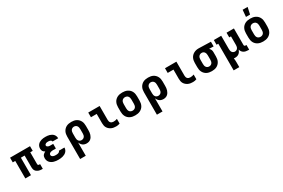

<svg xmlns="http://www.w3.org/2000/svg" viewBox="131 -2222 5738 3899"><g transform="rotate(-30 3000.0 -272.5)"><path d="M529 8H507Q487 8 466.5 5Q446 2 427 -5.5Q408 -13 391.5 -25.5Q375 -38 364 -55Q353 -72 348.5 -92.5Q344 -113 344 -133V-410H256V0H124V-410H66V-520H534V-410H476V-133Q476 -127 478 -121Q480 -115 484.5 -110.5Q489 -106 495 -104Q501 -102 507 -102H529Z M897 8Q871 8 844.5 5Q818 2 792.5 -5.5Q767 -13 744 -26.5Q721 -40 703.5 -60Q686 -80 677.5 -105.5Q669 -131 669 -158Q669 -176 673.5 -194.5Q678 -213 689.5 -228Q701 -243 716.5 -253.5Q732 -264 749 -272Q735 -279 722 -289Q709 -299 700.5 -312.5Q692 -326 688.5 -341.5Q685 -357 685 -373Q685 -397 693 -421Q701 -445 717 -464Q733 -483 754.5 -495.5Q776 -508 799.5 -515.5Q823 -523 847.5 -525.5Q872 -528 897 -528Q921 -528 945.5 -525.5Q970 -523 993 -516Q1016 -509 1037.5 -497Q1059 -485 1075 -467Q1091 -449 1100 -426Q1109 -403 1109 -379V-373H977V-374Q977 -387 967.5 -396.5Q958 -406 946.5 -410.5Q935 -415 922.5 -416.5Q910 -418 897 -418Q884 -418 871 -416.5Q858 -415 846.5 -410Q835 -405 826 -394.5Q817 -384 817 -371Q817 -358 826.5 -348Q836 -338 848 -333Q860 -328 873.5 -326.5Q887 -325 900 -325H965V-216H900Q889 -216 878.5 -215Q868 -214 857.5 -212Q847 -210 837 -206Q827 -202 818 -195.5Q809 -189 804.5 -179.5Q800 -170 800 -159Q800 -143 810.5 -130.5Q821 -118 835.5 -111.5Q850 -105 865.5 -103Q881 -101 897 -101Q907 -101 917 -101.5Q927 -102 936.5 -103.5Q946 -105 955.5 -108Q965 -111 973.5 -116Q982 -121 988 -129Q994 -137 994 -147H1125V-143Q1125 -118 1115 -94Q1105 -70 1087 -52Q1069 -34 1046 -22Q1023 -10 998 -3.5Q973 3 948 5.5Q923 8 897 8Z M1285 215V-310Q1285 -339 1290 -368Q1295 -397 1308.5 -423.5Q1322 -450 1343 -471Q1364 -492 1390 -505Q1416 -518 1445.5 -523Q1475 -528 1504 -528Q1533 -528 1562.5 -523Q1592 -518 1618 -505Q1644 -492 1665 -471Q1686 -450 1699.5 -423.5Q1713 -397 1718 -368Q1723 -339 1723 -310V-210Q1723 -184 1720.5 -158.5Q1718 -133 1710 -108.5Q1702 -84 1689 -62Q1676 -40 1656.5 -23.5Q1637 -7 1612 0.5Q1587 8 1561 8Q1537 8 1514 1.5Q1491 -5 1472 -19Q1453 -33 1439 -53Q1425 -73 1417 -95V215ZM1504 -102Q1524 -102 1542 -110.5Q1560 -119 1571.5 -135Q1583 -151 1587 -170.5Q1591 -190 1591 -210V-310Q1591 -330 1587 -349.5Q1583 -369 1571.5 -385Q1560 -401 1542 -409.5Q1524 -418 1504 -418Q1484 -418 1466 -409.5Q1448 -401 1436.5 -385Q1425 -369 1421 -349.5Q1417 -330 1417 -310V-210Q1417 -190 1421 -170.5Q1425 -151 1436.5 -135Q1448 -119 1466 -110.5Q1484 -102 1504 -102Z M2254 8Q2226 8 2197.5 4Q2169 0 2143.5 -11.5Q2118 -23 2096 -41.5Q2074 -60 2059.5 -84Q2045 -108 2039.5 -136Q2034 -164 2034 -192V-410H1899V-520H2166V-192Q2166 -174 2171 -156.5Q2176 -139 2188.5 -126Q2201 -113 2218.5 -107.5Q2236 -102 2254 -102Q2276 -102 2297.5 -106Q2319 -110 2339 -118V-8Q2319 0 2297.5 4Q2276 8 2254 8Z M2700 8Q2670 8 2641 3Q2612 -2 2585 -15Q2558 -28 2536.5 -48.5Q2515 -69 2501.5 -95.5Q2488 -122 2482.5 -151Q2477 -180 2477 -210V-310Q2477 -340 2482.5 -369Q2488 -398 2501.5 -424.5Q2515 -451 2536.5 -471.5Q2558 -492 2585 -505Q2612 -518 2641 -523Q2670 -528 2700 -528Q2730 -528 2759 -523Q2788 -518 2815 -505Q2842 -492 2863.5 -471.5Q2885 -451 2898.5 -424.5Q2912 -398 2917.5 -369Q2923 -340 2923 -310V-210Q2923 -180 2917.5 -151Q2912 -122 2898.5 -95.5Q2885 -69 2863.5 -48.5Q2842 -28 2815 -15Q2788 -2 2759 3Q2730 8 2700 8ZM2700 -102Q2720 -102 2739 -110Q2758 -118 2770 -134Q2782 -150 2786.5 -170Q2791 -190 2791 -210V-310Q2791 -330 2786.5 -350Q2782 -370 2770 -386Q2758 -402 2739 -410Q2720 -418 2700 -418Q2680 -418 2661 -410Q2642 -402 2630 -386Q2618 -370 2613.5 -350Q2609 -330 2609 -310V-210Q2609 -190 2613.5 -170Q2618 -150 2630 -134Q2642 -118 2661 -110Q2680 -102 2700 -102Z M3085 215V-310Q3085 -339 3090 -368Q3095 -397 3108.5 -423.5Q3122 -450 3143 -471Q3164 -492 3190 -505Q3216 -518 3245.5 -523Q3275 -528 3304 -528Q3333 -528 3362.5 -523Q3392 -518 3418 -505Q3444 -492 3465 -471Q3486 -450 3499.5 -423.5Q3513 -397 3518 -368Q3523 -339 3523 -310V-210Q3523 -184 3520.5 -158.5Q3518 -133 3510 -108.5Q3502 -84 3489 -62Q3476 -40 3456.5 -23.5Q3437 -7 3412 0.5Q3387 8 3361 8Q3337 8 3314 1.5Q3291 -5 3272 -19Q3253 -33 3239 -53Q3225 -73 3217 -95V215ZM3304 -102Q3324 -102 3342 -110.5Q3360 -119 3371.5 -135Q3383 -151 3387 -170.5Q3391 -190 3391 -210V-310Q3391 -330 3387 -349.5Q3383 -369 3371.5 -385Q3360 -401 3342 -409.5Q3324 -418 3304 -418Q3284 -418 3266 -409.5Q3248 -401 3236.5 -385Q3225 -369 3221 -349.5Q3217 -330 3217 -310V-210Q3217 -190 3221 -170.5Q3225 -151 3236.5 -135Q3248 -119 3266 -110.5Q3284 -102 3304 -102Z M4054 8Q4026 8 3997.5 4Q3969 0 3943.5 -11.5Q3918 -23 3896 -41.5Q3874 -60 3859.5 -84Q3845 -108 3839.5 -136Q3834 -164 3834 -192V-410H3699V-520H3966V-192Q3966 -174 3971 -156.5Q3976 -139 3988.5 -126Q4001 -113 4018.5 -107.5Q4036 -102 4054 -102Q4076 -102 4097.5 -106Q4119 -110 4139 -118V-8Q4119 0 4097.5 4Q4076 8 4054 8Z M4496 8Q4467 8 4437.5 3Q4408 -2 4382 -15Q4356 -28 4335 -49Q4314 -70 4300.5 -96.5Q4287 -123 4282 -152Q4277 -181 4277 -210V-310Q4277 -338 4282 -366Q4287 -394 4299 -419.5Q4311 -445 4330.5 -465.5Q4350 -486 4375 -500Q4400 -514 4427.5 -521Q4455 -528 4483 -528H4500L4776 -520V-410L4671 -413Q4682 -403 4690.5 -391.5Q4699 -380 4705 -366.5Q4711 -353 4713 -339Q4715 -325 4715 -310V-210Q4715 -181 4710 -152Q4705 -123 4691.5 -96.5Q4678 -70 4657 -49Q4636 -28 4610 -15Q4584 -2 4554.5 3Q4525 8 4496 8ZM4496 -102Q4516 -102 4534 -110.5Q4552 -119 4563.5 -135Q4575 -151 4579 -170.5Q4583 -190 4583 -210V-310Q4583 -328 4579.5 -346.5Q4576 -365 4566.5 -381Q4557 -397 4541 -407Q4525 -417 4506 -418H4494Q4475 -418 4457 -408.5Q4439 -399 4428 -383.5Q4417 -368 4413 -348.5Q4409 -329 4409 -310V-210Q4409 -190 4413 -170.5Q4417 -151 4428.5 -135Q4440 -119 4458 -110.5Q4476 -102 4496 -102Z M4885 215V-410H4844V-520H5017V-210Q5017 -191 5020.5 -171.5Q5024 -152 5034.5 -136Q5045 -120 5063 -111Q5081 -102 5100 -102Q5119 -102 5136 -110.5Q5153 -119 5163.5 -134Q5174 -149 5178.5 -167.5Q5183 -186 5183 -204V-410H5142V-520H5315V-133Q5315 -127 5317 -121Q5319 -115 5323 -110.5Q5327 -106 5333.5 -104Q5340 -102 5346 -102H5368V8H5346Q5319 8 5293 3Q5267 -2 5244 -15.5Q5221 -29 5205.5 -51.5Q5190 -74 5185 -100Q5177 -77 5164 -56.5Q5151 -36 5132.5 -21Q5114 -6 5090.5 1Q5067 8 5043 8Q5035 8 5026.5 7.5Q5018 7 5010 5Q5014 30 5015.5 56Q5017 82 5017 107V215Z M5700 8Q5670 8 5641 3Q5612 -2 5585 -15Q5558 -28 5536.5 -48.5Q5515 -69 5501.5 -95.5Q5488 -122 5482.5 -151Q5477 -180 5477 -210V-310Q5477 -340 5482.5 -369Q5488 -398 5501.5 -424.5Q5515 -451 5536.5 -471.5Q5558 -492 5585 -505Q5612 -518 5641 -523Q5670 -528 5700 -528Q5730 -528 5759 -523Q5788 -518 5815 -505Q5842 -492 5863.5 -471.5Q5885 -451 5898.5 -424.5Q5912 -398 5917.5 -369Q5923 -340 5923 -310V-210Q5923 -180 5917.5 -151Q5912 -122 5898.5 -95.5Q5885 -69 5863.5 -48.5Q5842 -28 5815 -15Q5788 -2 5759 3Q5730 8 5700 8ZM5700 -102Q5720 -102 5739 -110Q5758 -118 5770 -134Q5782 -150 5786.5 -170Q5791 -190 5791 -210V-310Q5791 -330 5786.5 -350Q5782 -370 5770 -386Q5758 -402 5739 -410Q5720 -418 5700 -418Q5680 -418 5661 -410Q5642 -402 5630 -386Q5618 -370 5613.5 -350Q5609 -330 5609 -310V-210Q5609 -190 5613.5 -170Q5618 -150 5630 -134Q5642 -118 5661 -110Q5680 -102 5700 -102ZM5644 -600 5658 -760H5775L5740 -600Z"/></g></svg>

Font: Iosevka HT Extrabold Extended
Style: Regular
Weight: 800
Width: 7
Monospace: yes
Designer: Belleve Invis
Foundry: Belleve Invis
Version: Version 32.3.0; ttfautohint (v1.8.4)